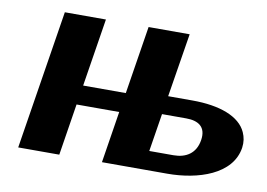

<svg xmlns="http://www.w3.org/2000/svg" viewBox="-62 -623 997 718"><g transform="rotate(10 436.0 -264.0)"><path d="M46 0H202L233 -196H395L364 0H612C728 0 855 -40 871 -144C874 -166 871 -184 863 -202C838 -258 761 -286 657 -286H565L604 -528H448L407 -270H245L286 -528H130ZM531 -72 554 -216H646C692 -216 723 -197 715 -146C707 -94 670 -72 623 -72Z"/></g></svg>

Font: Aerodynamic
Style: BdObl
Weight: 500
Designer: Google
Version: Version 2.000980; 2014